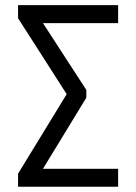

<svg xmlns="http://www.w3.org/2000/svg" viewBox="-20 -711 519 731"><path d="M308.6 -338.9 143.6 -68.4H429.7V0H48.8V-49.8L233.9 -352.5L48.8 -641.6V-691.4H429.7V-623H143.6L308.6 -368.7Z"/></svg>

Font: Gidole
Style: Regular
Weight: 400
Version: Version 2.100; ttfautohint (v1.8.4.7-5d5b)